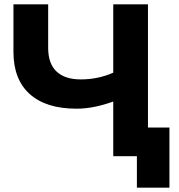

<svg xmlns="http://www.w3.org/2000/svg" viewBox="-20 -720 824 885"><path d="M761 -132V145H611V0H502V-252Q411 -219 333 -219Q192 -219 117 -286.5Q42 -354 42 -481V-700H202V-499Q202 -427 240.5 -390.5Q279 -354 352 -354Q432 -354 502 -385V-700H662V-132Z"/></svg>

Font: mBank
Style: Bold
Weight: 700
Designer: Julieta Ulanovsky
Foundry: Julieta Ulanovsky
Version: Version 7.200